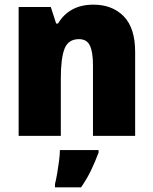

<svg xmlns="http://www.w3.org/2000/svg" viewBox="-20 -583 658 824"><path d="M381 -563Q462 -563 511 -513Q560 -463 560 -360V0H379V-304Q379 -359 366 -387Q353 -415 319 -415Q273 -415 257 -374Q241 -333 241 -246V0H60V-553H198L221 -482H229Q252 -521 290 -542Q328 -563 381 -563ZM403 72Q388 112 371 147.5Q354 183 328 221H216V207Q221 187 225.5 160.5Q230 134 233.5 107Q237 80 237 61H403Z"/></svg>

Font: Noto Sans Ethiopic SemiCondensed Black
Style: Regular
Weight: 900
Width: 4
Designer: Monotype Design Team
Foundry: Monotype Imaging Inc.
Version: Version 2.102; ttfautohint (v1.8.4.7-5d5b)